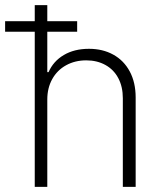

<svg xmlns="http://www.w3.org/2000/svg" viewBox="-59 -727 623 747"><path d="M125 0H76.2V-603.5H-39.1V-644.5H76.2V-707H125V-644.5H241.2V-603.5H125V-446.3H129.9Q148.4 -488.8 189.2 -512.9Q230 -537.1 287.1 -537.1Q340.8 -537.1 381.8 -514.4Q422.9 -491.7 445.8 -449Q468.8 -406.2 468.8 -347.7V0H418.9V-344.7Q418.9 -389.2 401.4 -422.6Q383.8 -456.1 351.3 -474.1Q318.8 -492.2 276.4 -492.2Q232.9 -492.2 198.2 -473.1Q163.6 -454.1 144.3 -419.4Q125 -384.8 125 -339.8Z"/></svg>

Font: Pretendard ExtraLight
Style: Regular
Weight: 200
Designer: Base glyphs from Inter by Rasmus Andersson; Hangeul glyphs from Noto Sans CJK(Source Han Sans) by Jang Soo-young and Kan
Foundry: Kil Hyung-jin
Version: Version 1.309